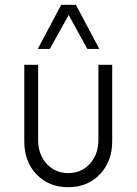

<svg xmlns="http://www.w3.org/2000/svg" viewBox="-20 -770 569 800"><path d="M187.5 -566.2H137.5L235 -750H296.2L393.8 -566.2H343.8L266.2 -707.5ZM263.8 10Q183.8 10 132.5 -43.1Q81.2 -96.2 81.2 -181.2V-500H138.8V-187.5Q138.8 -126.2 174.4 -87.5Q210 -48.8 263.8 -48.8Q318.8 -48.8 354.4 -87.5Q390 -126.2 390 -187.5V-500H447.5V-181.2Q447.5 -97.5 396.2 -43.8Q345 10 263.8 10Z"/></svg>

Font: Now Light
Style: Regular
Weight: 300
Designer: Alfredo Marco Pradil
Foundry: Alfredo Marco Pradil
Version: Version 1.002;PS 001.002;hotconv 1.0.88;makeotf.lib2.5.64775